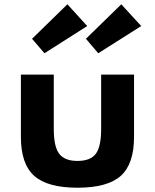

<svg xmlns="http://www.w3.org/2000/svg" viewBox="-20 -860 724 896"><path d="M341.5 16Q201.5 16 139.5 -39.5Q77.5 -95 77.5 -221V-512H231V-257Q231 -176 256.2 -142.5Q281.5 -109 341.5 -109Q402.5 -109 427.2 -142.5Q452 -176 452 -257V-512H605.5V-221Q605.5 -95 543.8 -39.5Q482 16 341.5 16ZM438.5 -611.5 381 -679 546 -840 639 -738.5ZM187.5 -611.5 129.5 -679 294.5 -840 387 -738.5Z"/></svg>

Font: Spartan Thin
Style: Bold
Weight: 700
Version: Version 1.004